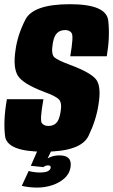

<svg xmlns="http://www.w3.org/2000/svg" viewBox="-27 -700 525 891"><path d="M145.5 170.5Q129 170.5 109.8 168.5Q90.5 166.5 74 162.5L106 93.5Q114.5 96 128.5 98.2Q142.5 100.5 157.5 100.5Q183 100.5 194.8 94.5Q206.5 88.5 208 79Q210 67.5 196.5 67.5Q183.5 67.5 174.5 75.5L116 69.5L146.5 0H211L194 35Q204 29 217.8 25Q231.5 21 249 21Q310 21 300 78Q295 107 271.8 127.8Q248.5 148.5 215.2 159.5Q182 170.5 145.5 170.5ZM177 4Q5.5 4 -3.5 -68.5Q-12.5 -141 5 -239.5H174.5Q157.5 -144.5 166.5 -130Q175.5 -115.5 197.8 -115.5Q220 -115.5 234 -129Q248 -142.5 254 -180Q262 -224 245.2 -239.8Q228.5 -255.5 179 -273Q77 -312 55 -350Q33 -388 45 -467.5Q54 -536.5 90.5 -608.5Q127 -680.5 297.5 -680.5Q466.5 -680.5 475.2 -604.8Q484 -529 468.5 -439H299Q315 -531.5 305.8 -546Q296.5 -560.5 275.5 -560.5Q252.5 -560.5 238.2 -547Q224 -533.5 218 -499.5Q209 -447.5 226 -433.5Q243 -419.5 297 -399.5Q397.5 -362 420.5 -329.2Q443.5 -296.5 430 -214.5Q419.5 -143.5 384 -69.8Q348.5 4 177 4Z"/></svg>

Font: Anybody Condensed ExtraBold
Style: Italic
Weight: 800
Width: 3
Italic angle: -10°
Designer: Tyler Finck
Foundry: Etcetera Type Company
Version: Version 1.010; ttfautohint (v1.8.3) -l 8 -r 50 -G 200 -x 14 